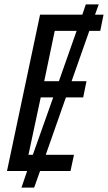

<svg xmlns="http://www.w3.org/2000/svg" viewBox="-20 -781 493 877"><path d="M12 0H104L78 76H136L163 0H302L318 -74H189L281 -336H360L375 -410H307L388 -640H438L453 -714H414L431 -761H372L356 -714H163ZM182 -410 230 -640H330L249 -410ZM110 -74 166 -336H223L130 -74Z"/></svg>

Font: Noto Sans Condensed
Style: Italic
Weight: 400
Width: 3
Italic angle: -12°
Designer: Monotype Design Team
Foundry: Monotype Imaging Inc.
Version: Version 2.013